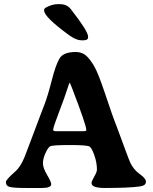

<svg xmlns="http://www.w3.org/2000/svg" viewBox="-20 -911 751 941"><path d="M252.9 -268.1H391.6Q402.8 -268.1 402.8 -272.5V-274.9Q402.8 -297.9 333 -479.5Q322.8 -505.9 322.3 -505.9Q319.3 -505.9 308.8 -471.7Q298.3 -437.5 269.5 -362.3Q240.7 -287.1 240.7 -276.4V-273.9Q240.7 -268.1 252.9 -268.1ZM411.6 -732.4V-727.5Q411.6 -713.4 387.7 -713.4H379.4Q353.5 -713.4 319.8 -737.8Q196.3 -827.6 196.3 -859.4V-861.8Q196.3 -869.1 204.1 -873.5Q235.4 -890.6 261.7 -890.6H273.9Q308.1 -890.6 327.1 -866.2Q411.6 -757.8 411.6 -732.4ZM351.6 -656.2Q381.8 -656.2 401.9 -638.4Q421.9 -620.6 441.7 -586.4Q461.4 -552.2 492.9 -458.3Q524.4 -364.3 528.8 -352.8Q533.2 -341.3 540.5 -320.8L551.3 -292.5Q554.2 -285.2 559.1 -271.5Q564 -257.8 572.3 -235.8L592.8 -180.2Q613.3 -124.5 619.1 -112.3Q634.8 -79.6 665 -57.9Q695.3 -36.1 695.3 -20.5Q695.3 -1 664.6 2.9Q610.4 10.3 494.1 10.3Q428.7 10.3 428.7 -13.7Q428.7 -22.9 441.9 -45.4Q455.1 -67.9 455.1 -80.1Q455.1 -113.8 442.6 -149.4Q430.2 -185.1 419.2 -192.6Q408.2 -200.2 321.8 -200.2Q235.4 -200.2 225.1 -193.6Q214.8 -187 202.6 -159.9Q190.4 -132.8 190.4 -110.6Q190.4 -88.4 210.7 -54Q231 -19.5 231 -8.3Q231 10.3 186 10.3H110.8Q44.4 10.3 26.4 4.9Q8.8 -0.5 8.8 -18.6Q8.8 -30.3 55.7 -71.3Q80.6 -93.3 100.1 -140.6Q106.4 -156.2 119.9 -192.6Q133.3 -229 147.5 -265.6L179.2 -350.1Q181.2 -355.5 197.8 -398.4Q214.4 -441.4 233.6 -517.1Q252.9 -592.8 271.7 -624.5Q290.5 -656.2 351.6 -656.2Z"/></svg>

Font: Averia Serif Libre
Style: Bold
Weight: 700
Version: Version 1.002